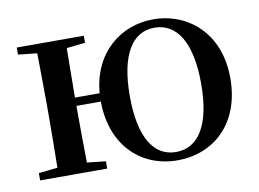

<svg xmlns="http://www.w3.org/2000/svg" viewBox="-65 -639 1013 750"><g transform="rotate(-10 441.5 -263.5)"><path d="M583 -17C494 -17 442 -100 442 -263C442 -426 494 -510 583 -510C672 -510 725 -426 725 -263C725 -100 672 -17 583 -17ZM583 16C727 16 841 -85 841 -265C841 -444 721 -543 583 -543C455 -543 341 -454 328 -295H230L232 -491L306 -499V-527H40V-499L115 -491C116 -435 117 -351 117 -296V-232C117 -177 116 -93 115 -37L40 -29V0H306V-29L232 -37C231 -93 230 -181 230 -262H327C328 -85 441 16 583 16Z"/></g></svg>

Font: Noto Serif CJK KR SemiBold
Style: Regular
Weight: 600
Designer: Ryoko NISHIZUKA 西塚涼子 (kana & ideographs); Frank Grießhammer (Latin, Greek & Cyrillic); Wenlong ZHANG 张文龙 (bopomofo); San
Foundry: Adobe
Version: Version 2.001;hotconv 1.1.0;makeotfexe 2.6.0